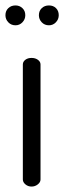

<svg xmlns="http://www.w3.org/2000/svg" viewBox="-21 -686 236 706"><path d="M-1 -630Q-1 -646 9.5 -656Q20 -666 36 -666Q51 -666 61.5 -656Q72 -646 72 -630Q72 -615 61.5 -604Q51 -593 36 -593Q20 -593 9.5 -604Q-1 -615 -1 -630ZM63 -26V-449Q63 -459 72 -466Q81 -473 95 -473Q109 -473 118.5 -466Q128 -459 128 -449V-26Q128 -16 118 -8Q108 0 95 0Q82 0 72.5 -8Q63 -16 63 -26ZM122 -630Q122 -646 132.5 -656Q143 -666 159 -666Q175 -666 185 -656Q195 -646 195 -630Q195 -615 184.5 -604Q174 -593 159 -593Q143 -593 132.5 -604Q122 -615 122 -630Z"/></svg>

Font: Terminal Dosis
Style: Regular
Weight: 400
Designer: Edgar Tolentino, Pablo Impallari, Igino Marini
Foundry: Edgar Tolentino, Pablo Impallari, Igino Marini
Version: Version 1.007